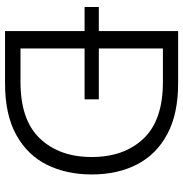

<svg xmlns="http://www.w3.org/2000/svg" viewBox="-2 -744 745 782"><g transform="rotate(90 371.0 -352.5)"><path d="M8 0ZM8 0ZM319 0H106V-324H8V-382H106V-705H319Q443 -705 525.5 -661Q608 -617 649 -538Q690 -459 690 -353Q690 -250 650.5 -170.5Q611 -91 528.5 -45.5Q446 0 319 0ZM314 -63Q469 -63 544 -142.5Q619 -222 619 -353Q619 -485 544 -564Q469 -643 314 -643H177V-382H384V-324H177V-63Z"/></g></svg>

Font: Ulagadi Sans Light
Style: Regular
Weight: 300
Designer: Ninad Kale (Devanagari), Jonny Pinhorn (Latin)
Foundry: Indian Type Foundry
Version: Version 3.01;March 29, 2020;FontCreator 12.0.0.2522 64-bit; 